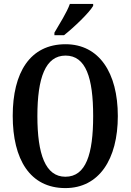

<svg xmlns="http://www.w3.org/2000/svg" viewBox="-20 -951 667 981"><path d="M258 -784V-771H307C359 -812 436 -886 456 -921V-931H337C321 -886 285 -831 258 -784ZM314 10C486 10 582 -137 582 -358C582 -580 486 -725 315 -725C133 -725 45 -580 45 -359C45 -137 133 10 314 10ZM314 -48C212 -48 171 -163 171 -358C171 -553 212 -667 315 -667C419 -667 456 -553 456 -358C456 -163 419 -48 314 -48Z"/></svg>

Font: Noto Serif Armenian ExtraCondensed SemiBold
Style: Regular
Weight: 600
Width: 2
Designer: Monotype Design Team
Foundry: Monotype Imaging Inc.
Version: Version 2.008